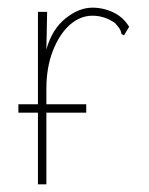

<svg xmlns="http://www.w3.org/2000/svg" viewBox="-20 -480 390 501"><path d="M28 -186V-208H79V-449H103L101 -351Q116 -404 151 -432Q186 -460 221 -460Q250 -460 276 -447.5Q302 -435 317 -410L306 -392L304 -388L297 -391Q297 -395 294 -401.5Q291 -408 280 -420Q253 -439 221 -439Q189 -439 162 -415Q135 -391 118 -347.5Q101 -304 101 -248V-208H205V-186H101V1H79V-186Z"/></svg>

Font: Inconsolata ExtraCondensed ExtraLight
Style: Regular
Weight: 200
Width: 2
Monospace: yes
Designer: Raph Levien, Cyreal, Brenton Simpson
Foundry: Raph Levien, Cyreal, Google
Version: Version 3.001; ttfautohint (v1.8.2.53-6de2)